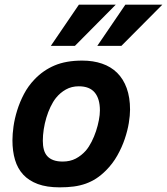

<svg xmlns="http://www.w3.org/2000/svg" viewBox="-20 -786 714 821"><path d="M33.2 -186Q33.2 -212.4 37.8 -245.6Q42.5 -278.8 53.5 -314.2Q64.5 -349.6 82.5 -384Q100.6 -418.5 127.9 -446.8Q164.6 -485.4 213.4 -506.1Q262.2 -526.9 332 -526.9Q378.4 -526.9 416.3 -513.9Q454.1 -501 480.7 -474.9Q507.3 -448.7 521.7 -409.2Q536.1 -369.6 536.1 -316.9Q536.1 -293 530.8 -260Q525.4 -227.1 513.4 -191.7Q501.5 -156.2 481.7 -121.1Q461.9 -85.9 433.1 -57.1Q412.6 -36.6 391.6 -22.9Q370.6 -9.3 346.7 -0.7Q322.8 7.8 295.4 11.5Q268.1 15.1 234.9 15.1Q180.2 15.1 141.8 1Q103.5 -13.2 79.3 -39.3Q55.2 -65.4 44.2 -102.5Q33.2 -139.6 33.2 -186ZM163.1 -184.1Q163.1 -163.1 167.5 -146.5Q171.9 -129.9 181.9 -118.7Q191.9 -107.4 208.3 -101.3Q224.6 -95.2 248 -95.2Q279.8 -95.2 304 -107.9Q328.1 -120.6 347.2 -142.1Q360.4 -157.7 371.6 -179.7Q382.8 -201.7 390.6 -225.3Q398.4 -249 402.8 -272.2Q407.2 -295.4 407.2 -314Q407.2 -363.8 385 -390.4Q362.8 -417 316.9 -417Q286.1 -417 261.7 -403.3Q237.3 -389.6 219.2 -367.2Q206.5 -351.1 196 -329.1Q185.5 -307.1 178.2 -282.7Q170.9 -258.3 167 -232.9Q163.1 -207.5 163.1 -184.1ZM499 -589.8H396L516.1 -766.1H674.3ZM300.3 -589.8H197.3L317.4 -766.1H475.1Z"/></svg>

Font: Lorenzo Sans
Style: Bold Italic
Weight: 700
Italic angle: -12°
Foundry: Intel Corporation
Version: Version 1.00; ttfautohint (v1.5)